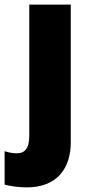

<svg xmlns="http://www.w3.org/2000/svg" viewBox="-66 -573 388 833"><path d="M50 240C185 240 241 153 241 45V-553H61V17C61 75 38 92 8 92C-11 92 -27 89 -46 83V228C-23 235 21 240 50 240Z"/></svg>

Font: Noto Sans Georgian SemiCondensed Black
Style: Regular
Weight: 900
Width: 4
Designer: Monotype Design Team, Akaki Razmadze
Foundry: Google LLC
Version: Version 2.005